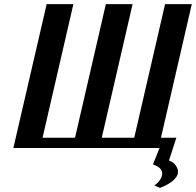

<svg xmlns="http://www.w3.org/2000/svg" viewBox="-20 -720 953 934"><path d="M756 0 724 80C751 89 769 103 769 124C769 148 748 171 731 182L758 194C797 180 846 151 846 116C846 99 834 72 802 61L838 -50H763L913 -700H783L633 -50H475L625 -700H495L345 -50H187L337 -700H207L45 0Z"/></svg>

Font: Pfennig
Style: BoldItalic
Weight: 700
Italic angle: -13°
Version: Version 20100423